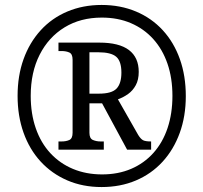

<svg xmlns="http://www.w3.org/2000/svg" viewBox="-20 -745 820 775"><path d="M390 10Q314 10 251.5 -17Q189 -44 144 -93Q99 -142 75 -209.5Q51 -277 51 -358Q51 -439 75 -506Q99 -573 144 -622.5Q189 -672 252 -698.5Q315 -725 390 -725Q466 -725 529 -698.5Q592 -672 637 -623Q682 -574 706 -506.5Q730 -439 730 -357Q730 -276 705.5 -208.5Q681 -141 636 -92Q591 -43 528.5 -16.5Q466 10 390 10ZM392 -41Q457 -41 509.5 -63.5Q562 -86 599.5 -128Q637 -170 656.5 -228.5Q676 -287 676 -358Q676 -430 656 -488Q636 -546 598.5 -587.5Q561 -629 508.5 -651.5Q456 -674 391 -674Q305 -674 240.5 -634.5Q176 -595 140 -524Q104 -453 104 -358Q104 -286 124.5 -227Q145 -168 183.5 -126.5Q222 -85 275 -63Q328 -41 392 -41ZM216 -141V-174H228Q247 -174 260 -180Q273 -186 273 -209V-504Q273 -527 260 -533Q247 -539 228 -539H216V-573H381Q461 -573 500.5 -543Q540 -513 540 -455Q540 -423 528 -401Q516 -379 497 -365.5Q478 -352 456 -344L538 -200Q548 -184 557.5 -179Q567 -174 590 -174V-141H493L392 -328H341V-209Q341 -186 355 -180Q369 -174 386 -174H399V-141ZM380 -367Q431 -367 450.5 -387.5Q470 -408 470 -452Q470 -498 449 -516Q428 -534 377 -534H341V-367Z"/></svg>

Font: Noto Serif Khmer SemiCondensed
Style: Regular
Weight: 400
Width: 4
Designer: Danh Hong and the Monotype Design Team
Foundry: Monotype Imaging Inc.
Version: Version 2.004